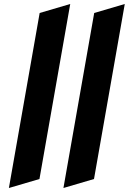

<svg xmlns="http://www.w3.org/2000/svg" viewBox="-20 -742 644 961"><path d="M24.5 199 178.5 -677 331.5 -722 177.5 154ZM297.5 199 451.5 -677 604.5 -722 450.5 154Z"/></svg>

Font: Overpass Black
Style: Italic
Weight: 900
Italic angle: -10°
Designer: Delve Withrington, Dave Bailey, Thomas Jockin
Foundry: Delve Fonts LLC
Version: Version 4.000